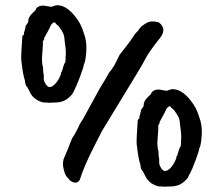

<svg xmlns="http://www.w3.org/2000/svg" viewBox="-20 -692 843 732"><path d="M566 -610H570Q572 -609 577 -608.5Q582 -608 585 -607Q616 -584 593 -551Q549 -496 535.5 -470Q522 -444 506 -418Q498 -405 369 -193L338 -132Q301 -60 284 -6Q272 13 248 -3Q247 -4 246 -4.5Q245 -5 244 -7Q243 -9 241.5 -11Q240 -13 236 -16Q225 -28 220 -62Q220 -80 224 -89Q235 -113 255 -165Q264 -177 278 -205Q283 -219 298 -241L361 -356Q381 -388 396 -415Q402 -421 416 -443L436 -483Q478 -536 487 -551Q496 -566 506 -574Q507 -577 514 -585.5Q521 -594 536 -603Q551 -612 566 -610ZM655 -97Q664 -130 669 -135Q670 -140 670 -144V-153Q673 -174 667 -211Q666 -231 662 -242Q658 -253 643 -273Q631 -282 631 -285Q624 -291 614 -276Q611 -268 600 -248Q589 -228 588 -226Q590 -222 584 -216Q583 -214 583.5 -210Q584 -206 583.5 -201Q583 -196 580 -150Q580 -126 584 -116Q584 -98 587 -84Q586 -65 590 -59Q599 -40 609.5 -40Q620 -40 633 -55Q646 -70 653 -92Q651 -97 655 -97ZM511 -245 517 -267Q517 -268 517 -270.5Q517 -273 521 -278Q526 -283 528 -290Q526 -307 551 -329Q554 -331 555.5 -333.5Q557 -336 557.5 -338Q558 -340 562 -344Q576 -354 597 -349Q616 -345 618 -346.5Q620 -348 635 -352Q671 -354 706 -310Q729 -282 738 -250Q752 -216 749 -175.5Q746 -135 740 -127Q739 -116 724.5 -78Q710 -40 706 -34Q699 -22 698 -18Q697 -14 688 -5Q674 9 659.5 14Q645 19 628 19Q611 19 608 20Q601 19 598 19H591Q580 19 564.5 11Q549 3 538 -13L524 -40Q517 -44 515 -65Q507 -88 501 -144Q500 -161 505 -231Q505 -238 510 -238Q512 -240 511 -245ZM215 -417Q224 -450 229 -455Q230 -460 230 -464V-473Q233 -494 227 -531Q226 -551 222 -562Q218 -573 203 -593Q191 -602 191 -605Q184 -611 174 -596Q171 -588 160 -568Q149 -548 148 -546Q150 -542 144 -536Q143 -534 143.5 -530Q144 -526 143.5 -521Q143 -516 140 -470Q140 -446 144 -436Q144 -418 147 -404Q146 -385 150 -379Q159 -360 169.5 -360Q180 -360 193 -375Q206 -390 213 -412Q211 -417 215 -417ZM71 -565 77 -587Q77 -588 77 -590.5Q77 -593 81 -598Q86 -603 88 -610Q86 -627 111 -649Q114 -651 115.5 -653.5Q117 -656 117.5 -658Q118 -660 122 -664Q136 -674 157 -669Q176 -665 178 -666.5Q180 -668 195 -672Q231 -674 266 -630Q289 -602 298 -570Q312 -536 309 -495.5Q306 -455 300 -447Q299 -436 284.5 -398Q270 -360 266 -354Q260 -342 258.5 -338Q257 -334 248 -325Q234 -311 219.5 -306Q205 -301 188 -301Q171 -301 168 -300Q161 -301 158 -301H151Q140 -301 124.5 -309Q109 -317 98 -333L84 -360Q77 -364 75 -385Q67 -408 61 -464Q60 -481 65 -551Q65 -558 70 -558Q72 -560 71 -565Z"/></svg>

Font: Caveat Brush
Style: Regular
Weight: 400
Designer: Pablo Impallari
Foundry: Creative Lab NY
Version: Version 1.096; ttfautohint (v1.3)